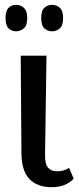

<svg xmlns="http://www.w3.org/2000/svg" viewBox="-20 -767 328 797"><path d="M194 10Q135 10 102.5 -23.5Q70 -57 69 -129L66 -536H173L167 -126Q166 -86 179.5 -71Q193 -56 216 -56Q232 -56 243.5 -59.5Q255 -63 267 -70L286 -25Q269 -8 247 1Q225 10 194 10ZM197 -637Q178 -637 164.5 -649Q151 -661 151 -692Q151 -723 164.5 -735Q178 -747 197 -747Q214 -747 228 -735Q242 -723 242 -692Q242 -661 228 -649Q214 -637 197 -637ZM47 -637Q29 -637 16 -649Q3 -661 3 -692Q3 -723 16 -735Q29 -747 47 -747Q64 -747 78.5 -735Q93 -723 93 -692Q93 -661 78.5 -649Q64 -637 47 -637Z"/></svg>

Font: Noto Serif ExtraCondensed Medium
Style: Regular
Weight: 500
Width: 2
Designer: Monotype Design Team
Foundry: Monotype Imaging Inc.
Version: Version 2.015